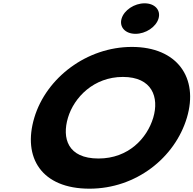

<svg xmlns="http://www.w3.org/2000/svg" viewBox="-20 -1123 1167 1158"><path d="M186.9 -413C114.8 -172 230.9 15 519.6 15C801.1 15 1035.1 -172 1107.2 -413C1179.2 -654 1048.9 -840 775.4 -840C503.6 -840 259 -654 186.9 -413ZM389.9 -413C426.7 -536 545.8 -659 721.2 -659C897.9 -659 940.9 -536 904.2 -413C867.4 -290 755.6 -167 574.1 -167C387.7 -167 353.1 -290 389.9 -413ZM852.2 -1103C790.5 -1103 728.6 -1062 713.4 -1011C698.1 -960 735.5 -919 797.2 -919C858.9 -919 920.8 -960 936 -1011C951.3 -1062 913.9 -1103 852.2 -1103Z"/></svg>

Font: Hussar
Style: BdSuprExtOblThree
Weight: 700
Foundry: Cannot Into Space Fonts
Version: Version 2.00